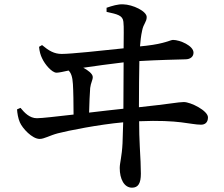

<svg xmlns="http://www.w3.org/2000/svg" viewBox="-20 -808 1040 890"><path d="M393 -286C394 -330 396 -372 398 -400C401 -425 410 -436 410 -451C410 -466 387 -483 366 -494C420 -502 493 -512 553 -519C553 -466 552 -382 552 -304C506 -299 450 -293 393 -286ZM629 -593C631 -617 633 -640 639 -667C645 -698 660 -706 660 -729C660 -756 596 -787 550 -788C527 -789 500 -781 474 -772V-753C524 -742 549 -737 552 -707C555 -681 553 -640 553 -584C450 -573 309 -558 266 -558C231 -558 206 -573 175 -599L161 -591C163 -569 168 -552 175 -538C188 -509 221 -471 242 -471C253 -471 275 -476 298 -481C309 -470 316 -453 318 -418C320 -388 321 -325 321 -277C242 -268 174 -260 151 -260C117 -260 93 -286 75 -308L59 -301C60 -284 64 -259 72 -241C84 -213 129 -164 164 -164C185 -164 210 -180 248 -190C293 -202 439 -231 551 -241C550 -200 549 -166 548 -144C545 -82 535 -53 535 -29C535 21 555 62 592 62C621 62 633 41 633 -3C633 -31 631 -78 628 -128C626 -164 625 -204 625 -246C811 -254 863 -230 912 -230C930 -230 944 -240 944 -264C944 -295 864 -335 832 -335C807 -335 768 -326 624 -311C624 -393 625 -472 626 -525C711 -530 802 -532 839 -533C862 -533 877 -545 877 -564C877 -596 814 -623 782 -623C770 -623 745 -606 658 -596Z"/></svg>

Font: Source Han Serif CN SemiBold
Style: Regular
Weight: 600
Designer: Ryoko NISHIZUKA 西塚涼子 (kana & ideographs); Frank Grießhammer (Latin, Greek & Cyrillic); Wenlong ZHANG 张文龙 (bopomofo); San
Foundry: Adobe Systems Incorporated
Version: Version 1.000;PS 1;hotconv 16.6.53;makeotf.lib2.5.65590